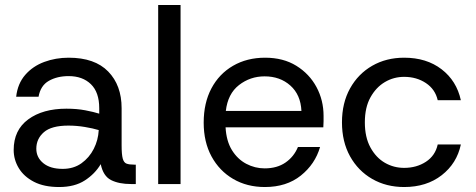

<svg xmlns="http://www.w3.org/2000/svg" viewBox="-20 -740 1912 772"><path d="M218 12Q157 12 116.5 -9Q76 -30 55.5 -64Q35 -98 35 -137Q35 -217 93.5 -260Q152 -303 247 -303Q289 -303 323 -296.5Q357 -290 379 -283V-305Q379 -369 345.5 -401.5Q312 -434 256 -434Q210 -434 176.5 -415Q143 -396 135 -351H45Q51 -404 81.5 -439Q112 -474 158 -491Q204 -508 256 -508Q361 -508 415 -452.5Q469 -397 469 -305V-156Q469 -119 473.5 -102.5Q478 -86 489 -82Q500 -78 519 -78H526V0H507Q458 0 426.5 -16Q395 -32 385 -80Q362 -41 321 -14.5Q280 12 218 12ZM232 -61Q276 -61 307.5 -83.5Q339 -106 357 -141.5Q375 -177 377 -217Q354 -224 321 -229.5Q288 -235 255 -235Q187 -235 156.5 -208.5Q126 -182 126 -142Q126 -107 154 -84Q182 -61 232 -61Z M616 0V-720H706V0Z M1045 12Q973 12 917.5 -20.5Q862 -53 830.5 -111Q799 -169 799 -247Q799 -326 830 -384.5Q861 -443 917 -475.5Q973 -508 1046 -508Q1119 -508 1171.5 -475.5Q1224 -443 1252.5 -390Q1281 -337 1281 -274Q1281 -264 1281 -252.5Q1281 -241 1280 -228H887Q890 -173 912.5 -136.5Q935 -100 970 -81.5Q1005 -63 1044 -63Q1094 -63 1128 -86.5Q1162 -110 1178 -149H1267Q1247 -80 1189.5 -34Q1132 12 1045 12ZM1044 -433Q986 -433 941 -398Q896 -363 888 -294H1192Q1189 -359 1147.5 -396Q1106 -433 1044 -433Z M1605 12Q1533 12 1476.5 -20.5Q1420 -53 1387.5 -111.5Q1355 -170 1355 -248Q1355 -326 1387.5 -384.5Q1420 -443 1476.5 -475.5Q1533 -508 1605 -508Q1695 -508 1755.5 -461.5Q1816 -415 1833 -337H1740Q1730 -381 1692.5 -406Q1655 -431 1605 -431Q1563 -431 1527.5 -410Q1492 -389 1469.5 -348.5Q1447 -308 1447 -248Q1447 -188 1469.5 -147Q1492 -106 1527.5 -85.5Q1563 -65 1605 -65Q1655 -65 1692.5 -89.5Q1730 -114 1740 -159H1833Q1817 -83 1756 -35.5Q1695 12 1605 12Z"/></svg>

Font: HostGroteskRegular
Style: Regular
Weight: 400
Designer: Doukan Karapınar based on Poppins by Indian Type Foundry, Jonny Pinhorn
Foundry: Element Type
Version: Version 1.001; ttfautohint (v1.8.4.7-5d5b)